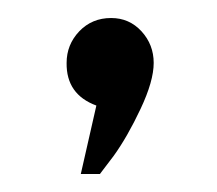

<svg xmlns="http://www.w3.org/2000/svg" viewBox="-20 -115 239 211"><path d="M85.9 1Q52.7 -11.2 53.2 -45.9Q53.2 -65.9 67.1 -80.6Q81.1 -95.2 102.1 -95.2Q122.1 -95.2 135.5 -80.6Q148.9 -65.9 148.9 -45.9Q148.9 -25.9 134.5 4.6Q120.1 35.2 105 56.2L89.8 76.2H68.8Z"/></svg>

Font: Oakes Grotesk
Style: Light
Weight: 300
Designer: Samuel Oakes
Foundry: Samuel Oakes
Version: Version 1.0 | wf-rip DC20170320